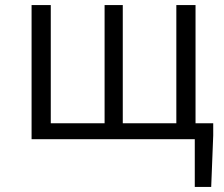

<svg xmlns="http://www.w3.org/2000/svg" viewBox="-20 -551 885 760"><path d="M751 0H105V-531H181V-63H394V-531H466V-63H678V-531H754V-63H824V-15L816 189H751Z"/></svg>

Font: Nebula Sans Book
Style: Regular
Weight: 400
Designer: Paul D. Hunt for Adobe (as Source Sans)
Foundry: Nebula Entertainment & Broadcasting LLC
Version: Version 1.010